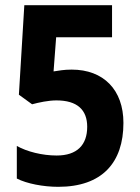

<svg xmlns="http://www.w3.org/2000/svg" viewBox="-20 -803 541 742"><path d="M205 -81C375 -81 457 -175 457 -328C457 -456 380 -534 257 -534C226 -534 208 -530 187 -527L197 -659H413V-783H74L53 -437L104 -400C130 -407 167 -415 198 -415C279 -415 317 -378 317 -313C317 -243 278 -202 199 -202C143 -202 84 -217 45 -239V-113C84 -93 148 -81 205 -81Z"/></svg>

Font: Noto Sans Kannada UI Condensed
Style: Bold
Weight: 700
Width: 3
Designer: Jelle Bosma - Monotype Design Team
Foundry: Monotype Imaging Inc.
Version: Version 2.005